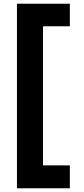

<svg xmlns="http://www.w3.org/2000/svg" viewBox="-20 -831 451 1031"><path d="M71 180V-811H355V-690H211V57H355V180Z"/></svg>

Font: DM Sans 11pt Black
Style: Regular
Weight: 900
Version: Version 4.004;gftools[0.9.30]